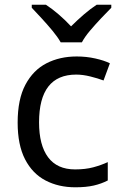

<svg xmlns="http://www.w3.org/2000/svg" viewBox="-20 -786 520 816"><path d="M300 10Q229 10 173.5 -19Q118 -48 86.5 -109Q55 -170 55 -265Q55 -364 88 -426Q121 -488 177.5 -517Q234 -546 306 -546Q347 -546 385 -537.5Q423 -529 447 -517L420 -444Q396 -453 364 -461Q332 -469 304 -469Q146 -469 146 -266Q146 -169 184.5 -117.5Q223 -66 299 -66Q343 -66 376.5 -75Q410 -84 438 -97V-19Q411 -5 378.5 2.5Q346 10 300 10ZM238 -606Q225 -629 203 -655.5Q181 -682 157 -708Q133 -734 115 -753V-766H175Q201 -749 229 -725Q257 -701 282 -674Q309 -701 337 -725Q365 -749 391 -766H453V-753Q434 -734 409.5 -708Q385 -682 362.5 -655.5Q340 -629 328 -606Z"/></svg>

Font: Noto Sans Samaritan
Style: Regular
Weight: 400
Designer: Monotype Design Team
Foundry: Monotype Imaging Inc.
Version: Version 2.001; ttfautohint (v1.8.4.7-5d5b)